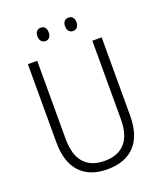

<svg xmlns="http://www.w3.org/2000/svg" viewBox="-160 -989 934 1103"><g transform="rotate(-20 306.5 -438.0)"><path d="M532 -236Q532 -114 473 -52Q414 10 306 10Q197 10 139 -53Q81 -116 81 -237V-714H138V-238Q138 -139 181 -90Q224 -41 307 -41Q389 -41 432 -89.5Q475 -138 475 -235V-714H532ZM222 -886Q238 -886 247 -875.5Q256 -865 256 -846Q256 -826 247 -815Q238 -804 222 -804Q206 -804 196.5 -815.5Q187 -827 187 -846Q187 -865 196.5 -875.5Q206 -886 222 -886ZM391 -886Q407 -886 416.5 -875.5Q426 -865 426 -846Q426 -827 416.5 -815.5Q407 -804 391 -804Q375 -804 365.5 -815.5Q356 -827 356 -846Q356 -865 365.5 -875.5Q375 -886 391 -886Z"/></g></svg>

Font: Noto Sans UI NarrowLight
Style: Regular
Weight: 300
Width: 4
Designer: Monotype Design Team
Foundry: Monotype Imaging Inc.
Version: Version 1.001